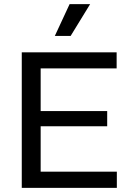

<svg xmlns="http://www.w3.org/2000/svg" viewBox="-20 -915 628 935"><path d="M86 0V-660H178V0ZM133 0V-79H549V0ZM133 -300V-374H502V-300ZM133 -582V-660H548V-582ZM324 -740H247L319 -895H419Z"/></svg>

Font: Bricolage Grotesque
Style: Regular
Weight: 400
Designer: Mathieu Triay
Foundry: Atelier Triay
Version: Version 1.001;gftools[0.9.33.dev8+g029e19f]